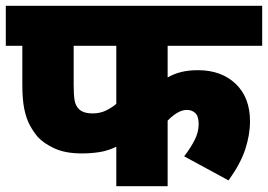

<svg xmlns="http://www.w3.org/2000/svg" viewBox="-20 -642 924 662"><path d="M558 -484V-375Q581 -388 606 -394Q631 -400 663 -400Q743 -400 792.5 -353Q842 -306 842 -224Q842 -177 825.5 -127Q809 -77 768 -20L615 -103Q638 -133 651.5 -160Q665 -187 665 -214Q665 -241 653.5 -252Q642 -263 625 -263Q607 -263 589.5 -252Q572 -241 558 -226V0H381V-136Q352 -122 322.5 -117.5Q293 -113 262 -113Q205 -113 167.5 -130.5Q130 -148 110 -170Q95 -188 83 -210Q71 -232 64 -265Q57 -298 57 -349V-484H0V-622H884V-484ZM234 -484V-349Q234 -312 237.5 -294.5Q241 -277 252 -266Q259 -259 270.5 -255Q282 -251 300 -251Q325 -251 345.5 -261Q366 -271 381 -284V-484Z"/></svg>

Font: Noto Sans Devanagari UI Black
Style: Regular
Weight: 900
Designer: Jelle Bosma - Monotype Design Team
Foundry: Monotype Imaging Inc.
Version: Version 2.003; ttfautohint (v1.8.4.7-5d5b)